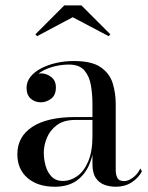

<svg xmlns="http://www.w3.org/2000/svg" viewBox="-20 -700 563 730"><path d="M420.5 10Q397 10 376.8 2.5Q356.5 -5 344 -23.8Q331.5 -42.5 331.5 -76.5V-304.5Q331.5 -340.5 325.8 -375Q320 -409.5 301 -432Q282 -454.5 242 -454.5Q217 -454.5 191.5 -448.8Q166 -443 144.5 -431.8Q123 -420.5 109.8 -404Q96.5 -387.5 96.5 -366H82Q82 -391.5 98.8 -406.2Q115.5 -421 135.5 -421Q157 -421 174.8 -407.2Q192.5 -393.5 192.5 -368Q192.5 -338 174.2 -324.5Q156 -311 135.5 -311Q112.5 -311 96.8 -325Q81 -339 81 -366Q81 -389.5 96 -408.2Q111 -427 136.5 -440.2Q162 -453.5 194.2 -460.8Q226.5 -468 260.5 -468Q329.5 -468 363.5 -444Q397.5 -420 408.8 -382.5Q420 -345 420 -304.5V-53Q420 -36 426.2 -23.8Q432.5 -11.5 452.5 -11.5Q467.5 -11.5 485.5 -24.8Q503.5 -38 513.5 -59.5L519.5 -48.5Q506.5 -23.5 480.8 -6.8Q455 10 420.5 10ZM188.5 10Q123.5 10 84.8 -23.2Q46 -56.5 46 -113.5Q46 -180.5 103 -217.8Q160 -255 266.5 -255H378V-244H266.5Q222.5 -244 196.2 -224.2Q170 -204.5 158.2 -175.8Q146.5 -147 146.5 -119.5Q146.5 -94.5 153.5 -69.5Q160.5 -44.5 176.5 -28.2Q192.5 -12 218.5 -12Q247.5 -12 273.2 -30Q299 -48 315.2 -85.8Q331.5 -123.5 331.5 -182H339Q339 -125 322.5 -81.8Q306 -38.5 272.8 -14.2Q239.5 10 188.5 10ZM121 -562.5 114.5 -569.5 224.5 -679.5H289.5L399.5 -569.5L393 -562.5L256.5 -634.5Z"/></svg>

Font: Bodoni Moda 18pt
Style: Regular
Weight: 400
Designer: Owen Earl
Foundry: indestructible type
Version: Version 2.005